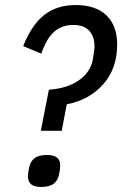

<svg xmlns="http://www.w3.org/2000/svg" viewBox="-20 -730 485 762"><path d="M142 -211 174 -374Q246 -379 292 -410.5Q338 -442 348 -492Q350 -504 352.5 -520Q355 -536 355 -547Q355 -585 334 -608Q313 -631 270 -631Q225 -631 194.5 -603.5Q164 -576 144 -517L72 -547Q106 -632 156 -671Q206 -710 280 -710Q360 -710 402.5 -669Q445 -628 445 -553Q445 -459 390.5 -396.5Q336 -334 245 -316L225 -211ZM143 12Q91 12 91 -29Q91 -45 96 -67Q101 -90 117.5 -102.5Q134 -115 167 -115Q219 -115 219 -74Q219 -58 214 -36Q209 -13 192.5 -0.5Q176 12 143 12Z"/></svg>

Font: IBM Plex Sans Cond Text
Style: Italic
Weight: 450
Width: 3
Italic angle: -11°
Designer: Mike Abbink, Paul van der Laan, Pieter van Rosmalen
Foundry: Bold Monday
Version: Version 1.3